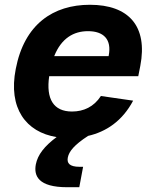

<svg xmlns="http://www.w3.org/2000/svg" viewBox="-20 -566 660 804"><path d="M46 -277.5C13.5 -112.5 89 -12.5 217 8C165.5 46.5 138 82 130 122.5C121 170.5 140.5 218 261.5 218H312L328 132.5H313.5C270 132.5 259.5 116.5 264 93.5C269 68 291 40.5 349 3C423.5 -14 492 -58.5 537.5 -144.5L402.5 -164C373 -118.5 330 -99 281.5 -99C204.5 -99 172 -151 186 -247H559L567.5 -290C599.5 -456.5 519 -546 356.5 -546C203 -546 82 -465 46 -277.5ZM207 -331C237 -406 288.5 -435.5 348.5 -435.5C413 -435.5 449 -402 435 -332V-331Z"/></svg>

Font: Monaspace Neon
Style: Bold Italic
Weight: 700
Italic angle: -11°
Designer: Riley Cran & the Lettermatic Team
Foundry: Lettermatic
Version: Version 1.200 (Monaspace Neon)